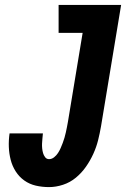

<svg xmlns="http://www.w3.org/2000/svg" viewBox="-20 -755 540 783"><path d="M180 8Q152 8 126 2Q100 -4 79 -19Q58 -34 44 -56Q30 -78 23.5 -103.5Q17 -129 16 -156Q15 -183 19 -211H155Q154 -201 153 -190.5Q152 -180 151.5 -170Q151 -160 152 -150Q153 -140 155.5 -131Q158 -122 164 -114Q170 -106 180 -106Q191 -106 200.5 -113.5Q210 -121 216.5 -131Q223 -141 227.5 -151.5Q232 -162 236 -172.5Q240 -183 243 -193.5Q246 -204 248.5 -215Q251 -226 253 -236.5Q255 -247 257 -258L317 -621H219V-735H474L392 -240Q387 -211 380 -183Q373 -155 360.5 -127.5Q348 -100 330.5 -75Q313 -50 289.5 -30.5Q266 -11 237 -1.5Q208 8 180 8Z"/></svg>

Font: Iosevka SS04 Heavy
Style: Italic
Weight: 900
Italic angle: -9°
Monospace: yes
Designer: Belleve Invis
Foundry: Belleve Invis
Version: Version 19.0.0; ttfautohint (v1.8.4)